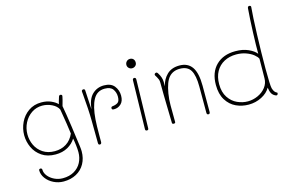

<svg xmlns="http://www.w3.org/2000/svg" viewBox="-128 -1196 2722 1770"><g transform="rotate(-15 1233.5 -310.5)"><path d="M498 -113Q506 -57 510 -26Q514 5 514 24Q514 90 485.5 141.5Q457 193 404.5 221.5Q352 250 283 250Q233 250 188.5 228Q144 206 117 169.5Q90 133 90 92Q90 86 94.5 82.5Q99 79 106 79Q112 79 116 83.5Q120 88 120 93Q120 125 143 154Q166 183 203.5 201Q241 219 283 219Q346 219 391.5 192.5Q437 166 460 121.5Q483 77 483 24Q483 -4 478.5 -43Q474 -82 468 -110Q441 -65 391.5 -37.5Q342 -10 276 -10Q198 -10 145 -46Q92 -82 66 -138.5Q40 -195 40 -256Q40 -319 67.5 -377Q95 -435 147 -471.5Q199 -508 270 -508Q323 -508 363 -490Q403 -472 423 -450L431 -480Q441 -516 443 -519Q448 -530 457 -530Q463 -530 468.5 -527Q474 -524 474 -519L473 -509Q471 -498 466 -478.5Q461 -459 458 -449L451 -424Q464 -356 483 -223L490 -171ZM460 -160Q447 -260 428 -369L423 -399Q406 -434 362 -455.5Q318 -477 270 -477Q214 -477 168.5 -446.5Q123 -416 97 -365Q71 -314 71 -256Q71 -201 94 -152Q117 -103 163.5 -72Q210 -41 276 -41Q339 -41 386.5 -71Q434 -101 460 -160Z M998 -378Q998 -326 970 -299.5Q942 -273 903 -273Q891 -273 886.5 -276.5Q882 -280 882 -288Q882 -296 886 -299.5Q890 -303 898 -304Q928 -307 947.5 -320.5Q967 -334 967 -377Q967 -417 945 -448Q923 -479 867 -479Q794 -479 758 -414Q722 -349 713 -228Q709 -174 709 -70V-14Q709 7 693 7Q685 7 681.5 2.5Q678 -2 678 -13L676 -226Q675 -331 661 -485L659 -507V-509Q659 -516 664 -520Q669 -524 676 -524Q691 -524 691 -507L701 -327Q711 -422 756.5 -466Q802 -510 868 -510Q935 -510 966.5 -470.5Q998 -431 998 -378Z M1118 -638Q1118 -657 1131 -670.5Q1144 -684 1164 -684Q1183 -684 1195 -671.5Q1207 -659 1207 -639Q1207 -619 1193.5 -607Q1180 -595 1162 -595Q1144 -595 1131 -607.5Q1118 -620 1118 -638ZM1130 -21 1140 -484Q1140 -504 1156 -504Q1164 -504 1168 -499.5Q1172 -495 1172 -484L1161 -22Q1161 -6 1146 -6Q1130 -6 1130 -21Z M1747 -271V-22Q1747 -3 1732 -3Q1716 -3 1716 -21V-272Q1716 -378 1686.5 -427.5Q1657 -477 1583 -477Q1519 -477 1480.5 -434.5Q1442 -392 1424 -284Q1415 -230 1415 -174L1416 -14Q1416 -2 1401 -2Q1385 -2 1385 -14Q1383 -129 1381 -189Q1380 -225 1379 -287.5Q1378 -350 1378 -398Q1378 -418 1374 -429Q1370 -440 1361 -456Q1359 -459 1350 -474Q1347 -479 1347 -484Q1347 -491 1353.5 -495Q1360 -499 1366 -499Q1373 -499 1380 -488Q1410 -441 1410 -398V-356Q1424 -421 1468.5 -464Q1513 -507 1588 -507Q1668 -507 1707.5 -450Q1747 -393 1747 -271Z M1867 -246Q1867 -366 1935.5 -433.5Q2004 -501 2120 -501Q2191 -501 2243 -477.5Q2295 -454 2319 -423Q2318 -494 2323 -625.5Q2328 -757 2336 -854Q2338 -871 2352 -871Q2360 -871 2364.5 -867Q2369 -863 2368 -856Q2360 -773 2354 -597.5Q2348 -422 2348 -275Q2348 -113 2356 -84Q2363 -60 2373.5 -48Q2384 -36 2394 -33Q2397 -32 2397 -26Q2397 -19 2393 -14Q2389 -9 2383 -9Q2379 -9 2375 -11Q2351 -21 2339 -41Q2327 -61 2322 -99Q2296 -52 2238.5 -22.5Q2181 7 2114 7Q2050 7 1994 -19Q1938 -45 1902.5 -102Q1867 -159 1867 -246ZM2316 -190Q2316 -240 2317 -268L2318 -376Q2310 -395 2283 -417Q2256 -439 2213.5 -454.5Q2171 -470 2120 -470Q2055 -470 2004.5 -443Q1954 -416 1926 -365.5Q1898 -315 1898 -245Q1898 -168 1931.5 -118Q1965 -68 2014.5 -46Q2064 -24 2114 -24Q2164 -24 2211 -45.5Q2258 -67 2287 -105Q2316 -143 2316 -190Z"/></g></svg>

Font: Mali ExtraLight
Style: Regular
Weight: 275
Version: Version 1.000; ttfautohint (v1.6)